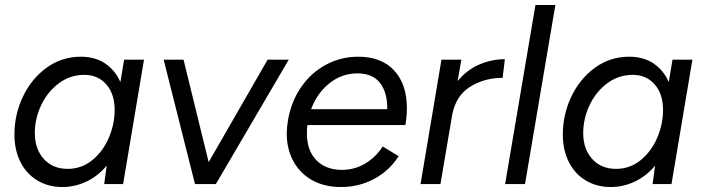

<svg xmlns="http://www.w3.org/2000/svg" viewBox="-20 -740 2832 772"><path d="M409 -74Q374 -32 327.5 -10Q281 12 231 12Q174 12 130 -14.5Q86 -41 62 -89Q38 -137 38 -199Q38 -279 72 -351Q106 -423 167 -467.5Q228 -512 305 -512Q362 -512 402.5 -485Q443 -458 464 -410L479 -500H559L475 0H399ZM252 -61Q308 -61 351 -96Q394 -131 417.5 -186Q441 -241 441 -298Q441 -362 407.5 -400.5Q374 -439 319 -439Q262 -439 216.5 -405Q171 -371 145.5 -317Q120 -263 120 -205Q120 -141 156 -101Q192 -61 252 -61Z M638 -500H718L819 -88L1056 -500H1141L848 0H764Z M1133 -204Q1133 -227 1138 -257Q1151 -332 1191 -390Q1231 -448 1291 -480Q1351 -512 1420 -512Q1514 -512 1565 -456.5Q1616 -401 1616 -305Q1616 -273 1610 -237H1216Q1214 -225 1214 -203Q1214 -135 1252 -96Q1290 -57 1355 -57Q1406 -57 1448.5 -82.5Q1491 -108 1519 -151L1583 -112Q1545 -53 1484 -20.5Q1423 12 1351 12Q1285 12 1236 -15Q1187 -42 1160 -91Q1133 -140 1133 -204ZM1537 -301Q1538 -368 1508 -406.5Q1478 -445 1417 -445Q1355 -445 1305 -405.5Q1255 -366 1231 -301Z M1755 -500H1835L1820 -414Q1856 -458 1906 -480Q1956 -502 2010 -502L2001 -427Q1927 -427 1869.5 -390.5Q1812 -354 1798 -277L1751 0H1671Z M2133 -720H2213L2091 0H2011Z M2614 -74Q2579 -32 2532.5 -10Q2486 12 2436 12Q2379 12 2335 -14.5Q2291 -41 2267 -89Q2243 -137 2243 -199Q2243 -279 2277 -351Q2311 -423 2372 -467.5Q2433 -512 2510 -512Q2567 -512 2607.5 -485Q2648 -458 2669 -410L2684 -500H2764L2680 0H2604ZM2457 -61Q2513 -61 2556 -96Q2599 -131 2622.5 -186Q2646 -241 2646 -298Q2646 -362 2612.5 -400.5Q2579 -439 2524 -439Q2467 -439 2421.5 -405Q2376 -371 2350.5 -317Q2325 -263 2325 -205Q2325 -141 2361 -101Q2397 -61 2457 -61Z"/></svg>

Font: Oak Sans
Style: Italic
Weight: 400
Italic angle: -9.49998°
Foundry: Erik Kennedy, Walven
Version: Version 1.000